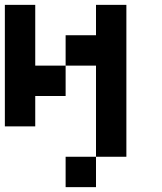

<svg xmlns="http://www.w3.org/2000/svg" viewBox="-20 -520 665 790"><path d="M125 0H0V-500H125V-250H250V-125H125ZM500 125H375V-250H250V-375H375V-500H500ZM375 125V250H250V125Z"/></svg>

Font: Tiny5
Style: Regular
Weight: 400
Designer: Stefan Schmidt
Foundry: Made with Bits'n'Picas by Kreative Software
Version: Version 1.002; ttfautohint (v1.8.4.7-5d5b)